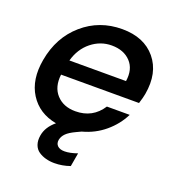

<svg xmlns="http://www.w3.org/2000/svg" viewBox="-136 -668 890 974"><g transform="rotate(20 308.5 -181.5)"><path d="M336.9 -463.9Q276.4 -463.9 227.5 -424.8Q178.7 -385.7 160.2 -318.8H465.8Q476.1 -385.3 439.2 -424.6Q402.3 -463.9 336.9 -463.9ZM350.1 182.1Q308.6 196.8 266.1 196.8Q241.2 196.8 219.5 190.9Q197.8 185.1 180.2 173.1Q162.6 161.1 154.8 139.4Q147 117.7 151.9 88.9Q159.7 41.5 205.1 3.9Q109.4 -13.7 61.8 -88.9Q14.2 -164.1 34.2 -275.9Q57.1 -404.8 146.5 -482.4Q235.8 -560.1 358.9 -560.1Q477.1 -560.1 539.1 -485.4Q601.1 -410.6 580.1 -291Q577.1 -272.5 565.9 -236.8H145Q136.7 -168.5 173.8 -127.7Q210.9 -86.9 275.9 -86.9Q369.1 -86.9 418.9 -164.1H542Q513.2 -106 461.4 -62.5Q409.7 -19 341.8 -1L315.9 11.2Q282.2 26.9 266.6 42.5Q251 58.1 247.1 77.1Q243.2 98.1 255.9 110.6Q268.6 123 293.9 123Q322.8 123 362.8 108.9Z"/></g></svg>

Font: Poppins Medium
Style: Italic
Weight: 500
Italic angle: -10°
Designer: Ninad Kale (Devanagari), Jonny Pinhorn (Latin)
Foundry: Indian Type Foundry
Version: Version 3.200;PS 1.000;hotconv 16.6.54;makeotf.lib2.5.65590